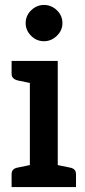

<svg xmlns="http://www.w3.org/2000/svg" viewBox="-20 -758 343 778"><path d="M101 0V-511H214V0ZM27 0V-52Q27 -64 33.5 -70.5Q40 -77 52 -79L115 -92L127 0ZM188 0 200 -92 263 -79Q275 -77 281.5 -70.5Q288 -64 288 -52V0ZM127 -511 115 -419 52 -432Q40 -435 33.5 -441.5Q27 -448 27 -460V-511ZM158 -591Q128 -591 106 -613Q84 -635 84 -664Q84 -695 106.5 -716.5Q129 -738 158 -738Q188 -738 210.5 -716.5Q233 -695 233 -664Q233 -635 210.5 -613Q188 -591 158 -591Z"/></svg>

Font: Aleo SemiBold
Style: Regular
Weight: 600
Designer: Alessio Laiso
Foundry: Alessio Laiso
Version: Version 2.001;gftools[0.9.29]